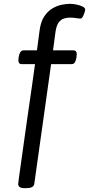

<svg xmlns="http://www.w3.org/2000/svg" viewBox="-20 -776 484 1003"><path d="M112 207Q90 207 82.5 201Q75 195 75 185Q75 181 79.5 148.5Q84 116 91.5 63Q99 10 108 -55Q117 -120 127 -189Q137 -258 146.5 -323.5Q156 -389 163 -441H93Q76 -441 76 -461Q76 -468 78 -480.5Q80 -493 86 -503Q92 -513 103 -513H173L187 -618Q193 -663 211 -690Q229 -717 253 -731.5Q277 -746 301.5 -751Q326 -756 346 -756Q362 -756 380.5 -752Q399 -748 412 -741.5Q425 -735 425 -726Q425 -722 421.5 -710.5Q418 -699 412.5 -689Q407 -679 400 -679Q392 -679 377 -681.5Q362 -684 345 -684Q329 -684 313.5 -679Q298 -674 286.5 -658.5Q275 -643 270 -610L257 -513H364Q381 -513 381 -493Q381 -486 379 -473.5Q377 -461 371.5 -451Q366 -441 354 -441H247L159 185Q156 207 116 207Z"/></svg>

Font: Asap Expanded Expanded Regular
Style: Italic
Weight: 400
Width: 7
Italic angle: -6°
Designer: Pablo Cosgaya
Foundry: Omnibus-Type
Version: Version 3.001; ttfautohint (v1.8.4.7-5d5b)